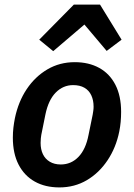

<svg xmlns="http://www.w3.org/2000/svg" viewBox="-20 -805 584 837"><path d="M239 12Q177 12 131.5 -13.5Q86 -39 61 -87.5Q36 -136 36 -205Q36 -228 38.5 -249Q41 -270 45 -290Q60 -362 96.5 -416.5Q133 -471 186.5 -502.5Q240 -534 306 -534Q367 -534 412.5 -509Q458 -484 483 -435.5Q508 -387 508 -317Q508 -295 506 -273.5Q504 -252 500 -232Q486 -162 449 -106.5Q412 -51 358.5 -19.5Q305 12 239 12ZM245 -88Q290 -88 322 -121Q354 -154 366 -217L384 -305Q385 -312 386.5 -321Q388 -330 388 -340Q388 -368 378 -389.5Q368 -411 348 -422.5Q328 -434 299 -434Q255 -434 223 -401.5Q191 -369 178 -306L160 -217Q159 -211 158 -202Q157 -193 157 -182Q157 -154 167 -133Q177 -112 197 -100Q217 -88 245 -88ZM302 -785H416L510 -632L445 -583L348 -698L212 -582L151 -632Z"/></svg>

Font: IBM Plex Sans SemiBold
Style: Italic
Weight: 600
Italic angle: -11.31°
Designer: Mike Abbink, Paul van der Laan, Pieter van Rosmalen
Foundry: Bold Monday
Version: Version 3.201